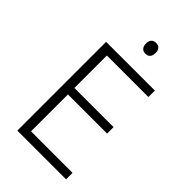

<svg xmlns="http://www.w3.org/2000/svg" viewBox="-269 -1001 1092 1092"><g transform="rotate(45 276.5 -455.5)"><path d="M305 -911C281 -911 267 -895 267 -868C267 -840 281 -824 305 -824C331 -824 344 -840 344 -868C344 -895 331 -911 305 -911ZM492 0V-52H158V-349H473V-401H158V-662H492V-714H100V0Z"/></g></svg>

Font: Noto Sans Malayalam Light
Style: Regular
Weight: 300
Designer: Jelle Bosma - Monotype Design Team
Foundry: Monotype Imaging Inc.
Version: Version 2.104